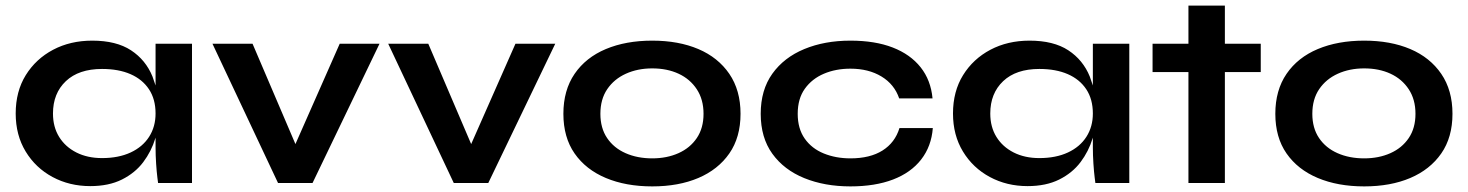

<svg xmlns="http://www.w3.org/2000/svg" viewBox="-20 -653 5238 685"><path d="M302 11Q228 11 167.5 -21.5Q107 -54 71.5 -112.5Q36 -171 36 -248Q36 -327 72 -385Q108 -443 169.5 -475.5Q231 -508 309 -508Q395 -508 447.5 -473.5Q500 -439 524 -380Q530 -364 535 -348V-497H665V0H544Q544 0 541.5 -19.5Q539 -39 537 -69Q535 -99 535 -128V-162Q534 -160 534 -159Q520 -113 491 -74.5Q462 -36 415 -12.5Q368 11 302 11ZM344 -89Q403 -89 446 -109Q489 -129 512 -165Q535 -201 535 -248Q535 -299 511.5 -334.5Q488 -370 445.5 -388.5Q403 -407 344 -407Q261 -407 215 -363.5Q169 -320 169 -248Q169 -200 191 -164.5Q213 -129 252.5 -109Q292 -89 344 -89Z M972 0 738 -497H881L1034 -139L1192 -497H1334L1095 0Z M1599 0 1365 -497H1508L1661 -139L1819 -497H1961L1722 0Z M2307 12Q2213 12 2141.5 -18Q2070 -48 2030 -105.5Q1990 -163 1990 -247Q1990 -331 2030 -389.5Q2070 -448 2141.5 -478Q2213 -508 2307 -508Q2401 -508 2471.5 -478Q2542 -448 2582 -389.5Q2622 -331 2622 -247Q2622 -163 2582 -105.5Q2542 -48 2471.5 -18Q2401 12 2307 12ZM2307 -88Q2359 -88 2400.5 -106.5Q2442 -125 2466 -160.5Q2490 -196 2490 -247Q2490 -298 2466 -334.5Q2442 -371 2401 -390Q2360 -409 2307 -409Q2255 -409 2213 -390Q2171 -371 2146.5 -335Q2122 -299 2122 -247Q2122 -196 2146 -160.5Q2170 -125 2212 -106.5Q2254 -88 2307 -88Z M3308 -196Q3303 -131 3266.5 -84Q3230 -37 3166 -12.5Q3102 12 3014 12Q2922 12 2849.5 -17.5Q2777 -47 2735.5 -104.5Q2694 -162 2694 -247Q2694 -332 2735.5 -390Q2777 -448 2849.5 -478Q2922 -508 3014 -508Q3102 -508 3165 -483.5Q3228 -459 3264.5 -413Q3301 -367 3307 -302H3188Q3171 -352 3125 -380Q3079 -408 3014 -408Q2962 -408 2919.5 -390Q2877 -372 2851.5 -336.5Q2826 -301 2826 -247Q2826 -194 2851 -158.5Q2876 -123 2919 -105.5Q2962 -88 3014 -88Q3084 -88 3128.5 -116Q3173 -144 3189 -196Z M3646 11Q3572 11 3511.5 -21.5Q3451 -54 3415.5 -112.5Q3380 -171 3380 -248Q3380 -327 3416 -385Q3452 -443 3513.5 -475.5Q3575 -508 3653 -508Q3739 -508 3791.5 -473.5Q3844 -439 3868 -380Q3874 -364 3879 -348V-497H4009V0H3888Q3888 0 3885.5 -19.5Q3883 -39 3881 -69Q3879 -99 3879 -128V-162Q3878 -160 3878 -159Q3864 -113 3835 -74.5Q3806 -36 3759 -12.5Q3712 11 3646 11ZM3688 -89Q3747 -89 3790 -109Q3833 -129 3856 -165Q3879 -201 3879 -248Q3879 -299 3855.5 -334.5Q3832 -370 3789.5 -388.5Q3747 -407 3688 -407Q3605 -407 3559 -363.5Q3513 -320 3513 -248Q3513 -200 3535 -164.5Q3557 -129 3596.5 -109Q3636 -89 3688 -89Z M4092 -497H4220V-633H4350V-497H4478V-396H4350V0H4220V-396H4092Z M4847 12Q4753 12 4681.5 -18Q4610 -48 4570 -105.5Q4530 -163 4530 -247Q4530 -331 4570 -389.5Q4610 -448 4681.5 -478Q4753 -508 4847 -508Q4941 -508 5011.5 -478Q5082 -448 5122 -389.5Q5162 -331 5162 -247Q5162 -163 5122 -105.5Q5082 -48 5011.5 -18Q4941 12 4847 12ZM4847 -88Q4899 -88 4940.5 -106.5Q4982 -125 5006 -160.5Q5030 -196 5030 -247Q5030 -298 5006 -334.5Q4982 -371 4941 -390Q4900 -409 4847 -409Q4795 -409 4753 -390Q4711 -371 4686.5 -335Q4662 -299 4662 -247Q4662 -196 4686 -160.5Q4710 -125 4752 -106.5Q4794 -88 4847 -88Z"/></svg>

Font: Syne Modified
Style: Bold
Weight: 700
Designer: Lucas Descroix
Foundry: Bonjour Monde
Version: Version 2.200